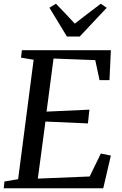

<svg xmlns="http://www.w3.org/2000/svg" viewBox="-22 -1013 654 1033"><path d="M-2 0 2 -36.5 75.5 -49 159 -691.5 91 -703 96 -743H574.5L567 -582H513.5L490.5 -689.5L266 -698L228.5 -412.5L459 -423L451 -349L222.5 -359L181.5 -52L460.5 -63.5L520.5 -187L574.5 -176L533.5 0ZM338 -816.5 244 -971.5 279 -993Q304.5 -966.5 330 -939.8Q355.5 -913 380.5 -886Q414.5 -913 449.8 -939.5Q485 -966 520.5 -993L552 -971L407 -816.5Z"/></svg>

Font: Merriweather 36pt
Style: Italic
Weight: 400
Italic angle: -7.8°
Version: Version 2.101